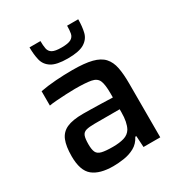

<svg xmlns="http://www.w3.org/2000/svg" viewBox="-173 -846 912 973"><g transform="rotate(-30 283.0 -359.0)"><path d="M209 8Q130 8 90 -24.5Q50 -57 50 -141Q50 -199 64 -233.5Q78 -268 112 -283.5Q146 -299 208 -299Q221 -299 251 -298.5Q281 -298 316.5 -297Q352 -296 380 -295V-319Q380 -371 370 -394Q360 -417 328.5 -423Q297 -429 235 -429Q213 -429 183 -427.5Q153 -426 125.5 -424Q98 -422 83 -419V-503Q125 -511 173.5 -514.5Q222 -518 271 -518Q342 -518 385 -507Q428 -496 450 -471.5Q472 -447 479.5 -408.5Q487 -370 487 -316V0H389L385 -66H379Q362 -33 333.5 -17.5Q305 -2 271.5 3Q238 8 209 8ZM256 -78Q294 -78 321 -86Q348 -94 362 -117Q380 -150 380 -208V-226H234Q201 -226 183.5 -221Q166 -216 160 -200Q154 -184 154 -151Q154 -120 161.5 -104.5Q169 -89 191 -83.5Q213 -78 256 -78ZM282 -580Q217 -580 187 -599Q157 -618 149 -651Q141 -684 141 -726H205Q205 -700 208.5 -681.5Q212 -663 228 -653.5Q244 -644 282 -644Q321 -644 337.5 -653.5Q354 -663 357.5 -681.5Q361 -700 361 -726H426Q426 -684 418 -651Q410 -618 379 -599Q348 -580 282 -580Z"/></g></svg>

Font: Saira Medium
Style: Regular
Weight: 500
Designer: Hector Gatti with collaboration of the Omnibus-Type team
Foundry: Omnibus-Type
Version: Version 1.100; ttfautohint (v1.8.3)